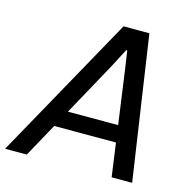

<svg xmlns="http://www.w3.org/2000/svg" viewBox="-139 -834 934 940"><g transform="rotate(15 328.5 -364.5)"><path d="M-32 0 373 -729H504L612 0H508L435 -526L421 -620H416L368 -528L78 0ZM160 -170 202 -255H486L495 -170Z"/></g></svg>

Font: Mona Sans ExtraLight Medium
Style: Italic
Weight: 500
Italic angle: -11.6951°
Version: Version 2.000